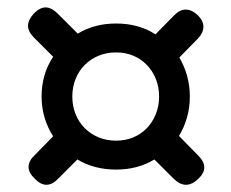

<svg xmlns="http://www.w3.org/2000/svg" viewBox="-20 -640 640 531"><path d="M528 -210Q545 -193 545 -177Q545 -161 528 -145Q511 -129 494.5 -129Q478 -129 461 -145L407 -199Q384 -185 357.5 -178Q331 -171 301 -171Q271 -171 244 -178Q217 -185 194 -199L141 -146Q125 -129 108.5 -129Q92 -129 76 -146Q59 -162 59 -178.5Q59 -195 76 -211L127 -263Q112 -286 103.5 -314Q95 -342 95 -373Q95 -404 103 -431.5Q111 -459 127 -483L74 -536Q57 -553 57.5 -569.5Q58 -586 74 -603Q91 -620 107 -619.5Q123 -619 140 -602L195 -547Q218 -561 244.5 -568Q271 -575 301 -575Q332 -575 359.5 -567.5Q387 -560 410 -545L462 -598Q478 -614 494.5 -613.5Q511 -613 527 -598Q543 -582 542.5 -565Q542 -548 526 -532L476 -481Q490 -457 497.5 -430Q505 -403 505 -373Q505 -342 497 -314.5Q489 -287 475 -264ZM301 -251Q327 -251 348.5 -260Q370 -269 386 -285.5Q402 -302 411 -324.5Q420 -347 420 -373Q420 -399 411 -421.5Q402 -444 386 -460.5Q370 -477 348.5 -486Q327 -495 301 -495Q275 -495 253 -486Q231 -477 214.5 -460.5Q198 -444 189 -421.5Q180 -399 180 -373Q180 -347 189 -324.5Q198 -302 214.5 -285.5Q231 -269 253 -260Q275 -251 301 -251Z"/></svg>

Font: Maple Mono SemiBold
Style: Regular
Weight: 600
Monospace: yes
Designer: subframe7536
Version: Version 7.000